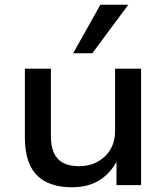

<svg xmlns="http://www.w3.org/2000/svg" viewBox="-20 -782 703 811"><path d="M284 9Q221 9 176 -13Q131 -35 108 -82Q85 -129 85 -203V-492H195V-207Q195 -164 208 -135.5Q221 -107 247.5 -93.5Q274 -80 313 -80Q359 -80 393.5 -99.5Q428 -119 447 -152Q466 -185 466 -227V-492H576V0H472V-108H477Q450 -53 402 -22Q354 9 284 9ZM289 -557 404 -762H522L370 -557Z"/></svg>

Font: Nunito Sans 10pt SemiExpanded SemiBold
Style: Regular
Weight: 600
Width: 6
Designer: Vernon Adams
Foundry: Vernon Adams
Version: Version 3.101;gftools[0.9.27]